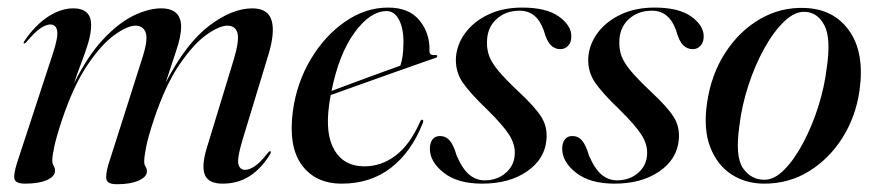

<svg xmlns="http://www.w3.org/2000/svg" viewBox="-20 -464 2254 494"><path d="M259 -41 345 -311Q361.5 -361.5 355 -379.8Q348.5 -398 328.5 -398Q308 -398 274.8 -374.2Q241.5 -350.5 205.5 -297.5Q169.5 -244.5 140 -157Q124.5 -110 119.5 -86.2Q114.5 -62.5 114.5 -50.5Q114.5 -43 118 -37.5Q121.5 -32 121.5 -24.5Q121.5 -10 100.8 -0.8Q80 8.5 44.5 8.5Q20 8.5 17.2 -3.8Q14.5 -16 24.5 -47L116.5 -327.5Q130 -369 127 -385Q124 -401 109.5 -401Q99 -401 84.8 -391.8Q70.5 -382.5 48 -356Q44 -351.5 41.5 -352.5Q39.5 -353 42.5 -358Q69.5 -398.5 102.8 -420.5Q136 -442.5 168.5 -442.5Q214.5 -442.5 214.5 -399.5Q214.5 -378.5 206.5 -352.2Q198.5 -326 188 -299Q177.5 -272 170.5 -249.5Q206 -321 245.8 -363.2Q285.5 -405.5 324 -424Q362.5 -442.5 394.5 -442.5Q446 -442.5 446 -395Q446 -370.5 433.2 -333Q420.5 -295.5 406.5 -252Q459.5 -353.5 518.5 -398Q577.5 -442.5 629 -442.5Q669.5 -442.5 678.8 -411.5Q688 -380.5 670.5 -323L603.5 -102.5Q589.5 -55.5 593.5 -41.2Q597.5 -27 610.5 -27Q621 -27 635 -36Q649 -45 669 -70.5Q673.5 -76 675.5 -75Q678.5 -74 674.5 -66.5Q653 -31 622.8 -11.2Q592.5 8.5 553 8.5Q516.5 8.5 507.2 -13.8Q498 -36 511.5 -81.5L581.5 -311Q596.5 -361.5 590.8 -379.8Q585 -398 565 -398Q544.5 -398 511.2 -374.5Q478 -351 441.8 -298Q405.5 -245 376 -156.5Q361 -111.5 356 -86Q351 -60.5 351 -48.5Q351 -40.5 354.5 -35.2Q358 -30 358 -23Q358 -9 337 0.5Q316 10 281 10Q257 10 254 -2Q251 -14 259 -41Z M1068 -148Q1039 -73.5 986.2 -32.5Q933.5 8.5 859.5 8.5Q792 8.5 756.8 -39Q721.5 -86.5 733.5 -178Q743.5 -251 779.5 -311.5Q815.5 -372 867.8 -408.2Q920 -444.5 978.5 -444.5Q1033 -444.5 1059.8 -411Q1086.5 -377.5 1085 -333Q1084.5 -321 1099 -322.5Q1104 -323 1105 -320Q1105.5 -317 1100.5 -315Q1094 -313 1063.5 -302.2Q1033 -291.5 990.8 -276.5Q948.5 -261.5 905.2 -246Q862 -230.5 831 -219.5Q828.5 -207.5 827 -195.5Q816 -118.5 840.8 -77.2Q865.5 -36 917.5 -36Q961.5 -36 998.2 -64Q1035 -92 1061 -151Q1063.5 -156.5 1066.5 -156Q1070.5 -155 1068 -148ZM975 -435.5Q932.5 -435.5 892.2 -380.2Q852 -325 833 -230Q860.5 -240.5 895.2 -253.2Q930 -266 961.2 -277.5Q992.5 -289 1010 -295Q1013.5 -305 1015.8 -319.5Q1018 -334 1018 -354.5Q1018.5 -390 1006.8 -412.8Q995 -435.5 975 -435.5Z M1227 0Q1260 0 1282.2 -20Q1304.5 -40 1304.5 -70.5Q1305 -93.5 1289.8 -117.5Q1274.5 -141.5 1234 -181.5Q1188.5 -225 1170 -252.5Q1151.5 -280 1153 -314.5Q1155 -349 1176.8 -378.8Q1198.5 -408.5 1236.2 -426.5Q1274 -444.5 1323.5 -444.5Q1385.5 -444.5 1417.5 -421.8Q1449.5 -399 1450 -371.5Q1450.5 -356 1442.2 -346.8Q1434 -337.5 1422 -337.5Q1407.5 -337.5 1397 -348Q1386.5 -358.5 1379 -386Q1361 -436.5 1317 -436.5Q1280.5 -436.5 1256.8 -414.2Q1233 -392 1233 -355.5Q1232.5 -337 1238.5 -320.2Q1244.5 -303.5 1262 -282.2Q1279.5 -261 1314.5 -228Q1357 -188.5 1373 -162.8Q1389 -137 1386 -105Q1382 -55 1336.2 -23.2Q1290.5 8.5 1220.5 8.5Q1157.5 8.5 1121.8 -19.5Q1086 -47.5 1086 -81.5Q1086 -95.5 1092.5 -104.8Q1099 -114 1112 -114Q1127 -114 1137 -102.5Q1147 -91 1155 -63.5Q1170 -29 1187.5 -14.5Q1205 0 1227 0Z M1567.5 0Q1600.5 0 1622.8 -20Q1645 -40 1645 -70.5Q1645.5 -93.5 1630.2 -117.5Q1615 -141.5 1574.5 -181.5Q1529 -225 1510.5 -252.5Q1492 -280 1493.5 -314.5Q1495.5 -349 1517.2 -378.8Q1539 -408.5 1576.8 -426.5Q1614.5 -444.5 1664 -444.5Q1726 -444.5 1758 -421.8Q1790 -399 1790.5 -371.5Q1791 -356 1782.8 -346.8Q1774.5 -337.5 1762.5 -337.5Q1748 -337.5 1737.5 -348Q1727 -358.5 1719.5 -386Q1701.5 -436.5 1657.5 -436.5Q1621 -436.5 1597.2 -414.2Q1573.5 -392 1573.5 -355.5Q1573 -337 1579 -320.2Q1585 -303.5 1602.5 -282.2Q1620 -261 1655 -228Q1697.5 -188.5 1713.5 -162.8Q1729.5 -137 1726.5 -105Q1722.5 -55 1676.8 -23.2Q1631 8.5 1561 8.5Q1498 8.5 1462.2 -19.5Q1426.5 -47.5 1426.5 -81.5Q1426.5 -95.5 1433 -104.8Q1439.5 -114 1452.5 -114Q1467.5 -114 1477.5 -102.5Q1487.5 -91 1495.5 -63.5Q1510.5 -29 1528 -14.5Q1545.5 0 1567.5 0Z M2050.5 -443.5Q2125.5 -441 2165.2 -384.5Q2205 -328 2191.5 -231.5Q2182 -164.5 2148 -110.2Q2114 -56 2062.2 -23.8Q2010.5 8.5 1946.5 8.5Q1899 8.5 1862.2 -15.2Q1825.5 -39 1807.5 -85Q1789.5 -131 1799 -198Q1809.5 -272 1846 -328.2Q1882.5 -384.5 1935.8 -415.2Q1989 -446 2050.5 -443.5ZM1947 -1.5Q1972.5 -1.5 1998.5 -28Q2024.5 -54.5 2047.2 -97.8Q2070 -141 2085.8 -191.2Q2101.5 -241.5 2107 -288.5Q2118.5 -364.5 2101.5 -398Q2084.5 -431.5 2052.5 -433.5Q2026 -435.5 1998.5 -409.5Q1971 -383.5 1946.8 -340Q1922.5 -296.5 1905.5 -244.2Q1888.5 -192 1882.5 -141Q1871 -61.5 1891.5 -31.5Q1912 -1.5 1947 -1.5Z"/></svg>

Font: Fraunces 144pt
Style: Italic
Weight: 400
Italic angle: -16°
Version: Version 1.000;[b76b70a41]